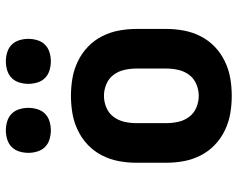

<svg xmlns="http://www.w3.org/2000/svg" viewBox="-96 -688 793 640"><g transform="rotate(-90 300.0 -368.5)"><path d="M300 8Q270 8 241 3Q212 -2 185 -15Q158 -28 136.5 -48.5Q115 -69 101.5 -95.5Q88 -122 82.5 -151Q77 -180 77 -210V-310Q77 -340 82.5 -369Q88 -398 101.5 -424.5Q115 -451 136.5 -471.5Q158 -492 185 -505Q212 -518 241 -523Q270 -528 300 -528Q330 -528 359 -523Q388 -518 415 -505Q442 -492 463.5 -471.5Q485 -451 498.5 -424.5Q512 -398 517.5 -369Q523 -340 523 -310V-210Q523 -180 517.5 -151Q512 -122 498.5 -95.5Q485 -69 463.5 -48.5Q442 -28 415 -15Q388 -2 359 3Q330 8 300 8ZM300 -102Q320 -102 339 -110Q358 -118 370 -134Q382 -150 386.5 -170Q391 -190 391 -210V-310Q391 -330 386.5 -350Q382 -370 370 -386Q358 -402 339 -410Q320 -418 300 -418Q280 -418 261 -410Q242 -402 230 -386Q218 -370 213.5 -350Q209 -330 209 -310V-210Q209 -190 213.5 -170Q218 -150 230 -134Q242 -118 261 -110Q280 -102 300 -102ZM415 -595Q400 -595 385 -599.5Q370 -604 359.5 -614.5Q349 -625 344.5 -640Q340 -655 340 -670Q340 -685 344.5 -700Q349 -715 359.5 -725.5Q370 -736 385 -740.5Q400 -745 415 -745Q430 -745 445 -740.5Q460 -736 470.5 -725.5Q481 -715 485.5 -700Q490 -685 490 -670Q490 -655 485.5 -640Q481 -625 470.5 -614.5Q460 -604 445 -599.5Q430 -595 415 -595ZM185 -595Q170 -595 155 -599.5Q140 -604 129.5 -614.5Q119 -625 114.5 -640Q110 -655 110 -670Q110 -685 114.5 -700Q119 -715 129.5 -725.5Q140 -736 155 -740.5Q170 -745 185 -745Q200 -745 215 -740.5Q230 -736 240.5 -725.5Q251 -715 255.5 -700Q260 -685 260 -670Q260 -655 255.5 -640Q251 -625 240.5 -614.5Q230 -604 215 -599.5Q200 -595 185 -595Z"/></g></svg>

Font: Iosevka HT Extrabold Extended
Style: Regular
Weight: 800
Width: 7
Monospace: yes
Designer: Belleve Invis
Foundry: Belleve Invis
Version: Version 32.3.0; ttfautohint (v1.8.4)